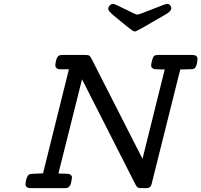

<svg xmlns="http://www.w3.org/2000/svg" viewBox="-20 -980 1049 1000"><path d="M112.8 -21Q116.7 -61 130.9 -70.8Q136.7 -74.7 157.2 -75.2Q174.3 -75.2 204.1 -77.1L338.9 -619.1H296.9Q268.1 -619.1 268.1 -641.1Q272 -681.2 286.1 -689.9Q293 -693.8 304.2 -693.8H424.8Q440.9 -693.8 446.5 -689Q452.1 -684.1 460.9 -666L722.2 -152.8L837.9 -618.2Q823.7 -619.1 796.9 -619.1Q767.1 -619.1 767.1 -640.1Q767.1 -645 772 -666Q776.9 -684.1 783.4 -689Q790 -693.8 803.2 -693.8H981Q1008.8 -693.8 1008.8 -672.9Q1005.9 -632.8 992.2 -623Q986.3 -619.1 964.8 -619.1Q934.1 -619.1 918.9 -618.2L903.8 -558.1L771 -26.9Q767.1 -8.8 759.5 -4.4Q752 0 736.8 0H717.8Q703.6 0 697.8 -3.4Q691.9 -6.8 685.1 -20L407.2 -566.9L284.2 -76.2Q298.3 -75.2 325.2 -75.2Q355 -75.2 355 -54.2Q355 -50.3 350.1 -27.8Q344.2 0 318.8 0H141.1Q112.8 0 112.8 -21ZM543.9 -934.1Q543.9 -943.8 552 -951.9Q560.1 -960 568.8 -960Q576.7 -960 632.3 -931.9Q688 -903.8 693.8 -903.8Q703.6 -903.8 773.2 -931.9Q842.8 -960 851.1 -960Q859.9 -960 866 -952.9Q872.1 -945.8 872.1 -936Q872.1 -921.9 842.8 -904.8Q690.9 -815.9 684.1 -815.9H683.1Q674.3 -815.9 647 -837.9Q631.8 -850.1 616 -863Q600.1 -876 591.1 -883.5Q582 -891.1 573 -898.4Q564 -905.8 559.6 -910.4Q555.2 -915 551 -919.4Q546.9 -923.8 545.4 -927.5Q543.9 -931.2 543.9 -934.1Z"/></svg>

Font: CMU Concrete
Style: BoldItalic
Weight: 700
Italic angle: -14.04°
Version: Version 0.7.0